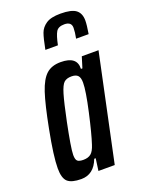

<svg xmlns="http://www.w3.org/2000/svg" viewBox="-140 -789 645 863"><g transform="rotate(-20 183.0 -357.5)"><path d="M12 -73Q12 -131 36 -254Q57 -363 75 -417.5Q93 -472 118.5 -495Q144 -518 187 -518Q266 -518 263 -458H270L286 -510H366L258 0H180L188 -58H181Q156 8 96 8Q50 8 31 -9Q12 -26 12 -73ZM193 -121Q208 -166 229.5 -262Q251 -358 251 -397Q251 -421 241.5 -431Q232 -441 211 -441Q188 -441 175.5 -430Q163 -419 151.5 -380.5Q140 -342 122 -255Q111 -201 104.5 -162Q98 -123 98 -106Q98 -84 106 -77Q114 -70 134 -70Q157 -70 170.5 -81Q184 -92 193 -121ZM356 -656Q356 -635 349 -593H289Q295 -623 295 -643Q295 -672 261 -672Q232 -672 221.5 -654.5Q211 -637 202 -593H142Q152 -645 160.5 -668.5Q169 -692 192 -707.5Q215 -723 261 -723Q314 -723 335 -706.5Q356 -690 356 -656Z"/></g></svg>

Font: Saira Ultra Condensed SemiBold
Style: Italic
Weight: 600
Width: 1
Italic angle: -12°
Designer: Hector Gatti with collaboration of the Omnibus-Type team
Foundry: Omnibus-Type
Version: Version 1.001; ttfautohint (v1.8)